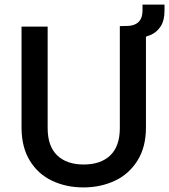

<svg xmlns="http://www.w3.org/2000/svg" viewBox="-20 -811 738 838"><path d="M188 -695V-252Q188 -173 229.5 -133Q271 -93 345 -93Q420 -93 461.5 -133Q503 -173 503 -252V-697Q523 -697 540.5 -698Q558 -699 572 -706Q586 -713 594 -727.5Q602 -742 602 -767V-791H698V-765Q698 -722 682 -697Q666 -672 641 -660Q629 -655 617 -651V-254Q617 -169 580 -110Q543 -51 481 -22Q419 7 344 7Q269 7 207.5 -22Q146 -51 110 -110Q74 -169 74 -254V-695Z"/></svg>

Font: Fz Poppins Med
Style: Regular
Weight: 500
Designer: Ninad Kale (Devanagari), Jonny Pinhorn (Latin)
Foundry: Indian Type Foundry
Version: Vit hóa bi Vntype.Com & FontZin.Com